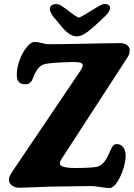

<svg xmlns="http://www.w3.org/2000/svg" viewBox="-20 -922 665 955"><path d="M429.7 -866.2Q477.5 -896.5 488.8 -899.9Q494.6 -901.9 500.5 -901.9Q513.7 -901.9 521 -896.2Q528.3 -890.6 527.3 -880.9Q525.4 -863.8 504.9 -843.3L441.9 -784.7Q413.6 -760.7 396 -751Q378.4 -741.2 360.8 -741.2Q331.5 -741.2 298.3 -775.9L248 -835.4Q226.1 -863.3 228 -880.9Q229 -890.6 238 -896.2Q247.1 -901.9 260.7 -901.9Q271 -901.9 281 -896Q291 -890.1 315.4 -872.1Q320.3 -868.2 323.2 -866.2Q327.1 -863.3 336.7 -856Q346.2 -848.6 350.1 -846.2Q354 -843.8 360.4 -839.8Q366.7 -835.9 372.1 -834Q384.3 -837.9 429.7 -866.2ZM223.1 6.3Q206.5 6.8 153.3 9.3Q100.1 11.7 76.7 11.7Q54.7 11.7 39.6 0.5Q24.4 -10.7 24.4 -27.8Q24.4 -30.8 24.7 -33.2Q24.9 -35.6 25.9 -38.8Q26.9 -42 27.6 -44.2Q28.3 -46.4 30.3 -49.8Q32.2 -53.2 33.2 -55.2Q34.2 -57.1 36.9 -61.3Q39.6 -65.4 40.8 -67.4Q42 -69.3 45.2 -74.2Q48.3 -79.1 49.8 -81.1L378.4 -567.9Q391.6 -587.9 391.6 -597.7Q391.6 -607.4 376.5 -610.8Q361.3 -614.3 329.6 -613.3Q236.3 -610.4 208.5 -604.5Q188.5 -600.1 177.2 -589.6Q166 -579.1 155.8 -560.1Q151.4 -552.7 146.5 -540.3Q141.6 -527.8 138.4 -521Q135.3 -514.2 127 -508.5Q118.7 -502.9 105.5 -502.9Q83.5 -502.9 73.5 -514.4Q63.5 -525.9 63.5 -551.3Q63.5 -583.5 77.1 -621.6Q90.8 -659.7 112.1 -686.5Q133.3 -713.4 152.8 -713.4Q166.5 -713.4 187.5 -707.8Q208.5 -702.1 220.2 -702.1Q294.4 -702.1 403.8 -704.6Q531.2 -707.5 578.1 -707.5Q599.1 -707.5 612.1 -697.5Q625 -687.5 625 -672.4Q625 -654.8 616.7 -640.6L285.6 -130.4Q277.8 -118.7 277.8 -107.4Q277.8 -97.2 298.3 -91.8Q318.8 -86.4 350.1 -86.4Q428.7 -86.4 459.5 -91.8Q491.7 -97.7 513.7 -140.6Q519.5 -151.9 525.6 -165.5Q531.7 -179.2 534.4 -184.6Q537.1 -189.9 541.3 -195.8Q545.4 -201.7 550.3 -203.4Q555.2 -205.1 563 -205.1Q580.6 -205.1 592.8 -189.7Q605 -174.3 605 -147.9Q605 -118.7 592.8 -80.6Q580.6 -42.5 561.8 -14.6Q543 13.2 525.9 13.2Q510.7 13.2 478.5 8.3Q446.3 3.4 435.1 3.4Q388.2 3.4 223.1 6.3Z"/></svg>

Font: Cooper*
Style: Bold Italic
Weight: 700
Italic angle: -7°
Designer: Owen Earl
Foundry: indestructible type*
Version: Version 0.001